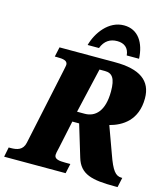

<svg xmlns="http://www.w3.org/2000/svg" viewBox="-158 -1042 988 1143"><g transform="rotate(15 336.0 -470.0)"><path d="M284 -771H354C372 -819 406 -839 449 -839C492 -839 521 -817 525 -771H601C596 -868 552 -940 464 -940C369 -940 305 -849 284 -771ZM-24 0H355L368 -60H337C298 -60 269 -64 269 -90C269 -97 271 -109 278 -137L314 -307H356L415 -112C443 -16 518 0 658 0H675L688 -60H683C646 -60 624 -88 592 -179L532 -344C608 -364 696 -416 696 -552C696 -661 621 -714 469 -714H126L113 -654H126C165 -654 192 -650 192 -624C192 -620 190 -611 185 -586L85 -115C75 -68 39 -60 1 -60H-12ZM373 -371H326L390 -648H424C469 -648 490 -620 490 -540C490 -418 438 -371 373 -371Z"/></g></svg>

Font: Noto Serif SemiCondensed Black
Style: Italic
Weight: 900
Width: 4
Italic angle: -12°
Designer: Monotype Design Team
Foundry: Monotype Imaging Inc.
Version: Version 2.014